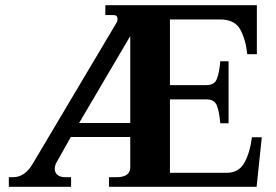

<svg xmlns="http://www.w3.org/2000/svg" viewBox="-20 -720 1062 740"><path d="M14 -37H30Q75 -37 105 -87L430 -634Q433 -639 433 -646Q433 -662 418 -662H386V-700H970V-511H933Q928 -564 907 -604.5Q886 -645 828 -645H635V-392H776Q806 -392 815.5 -415Q825 -438 829 -484H861V-245H829Q825 -291 815.5 -314Q806 -337 776 -337H635V-54H853Q900 -54 921.5 -92Q943 -130 951 -191H989L969 0H400V-37H428Q482 -37 482 -75V-192H253L200 -98Q191 -83 191 -69Q191 -55 201.5 -46Q212 -37 233 -37H254V0H14ZM482 -246V-581L285 -246Z"/></svg>

Font: Taviraj SemiBold
Style: Regular
Weight: 600
Designer: Katatrad Team
Foundry: CadsonDemak
Version: Version 1.001